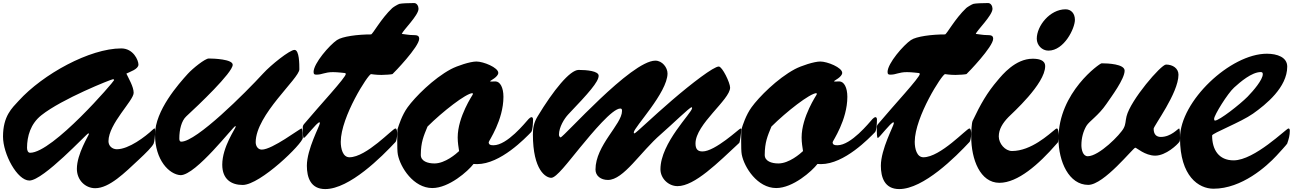

<svg xmlns="http://www.w3.org/2000/svg" viewBox="-20 -1197 8572 1273"><path d="M736.3 -665.5C736.3 -657.2 329.6 -184.1 179.7 -184.1C164.6 -184.1 159.2 -201.2 159.2 -217.3C159.7 -293.5 182.1 -375.5 253.9 -432.6C389.6 -541 718.8 -671.9 729.5 -671.9C733.9 -671.9 736.3 -669.9 736.3 -665.5ZM611.3 50.8C705.6 50.8 808.6 -53.2 899.4 -137.7C948.7 -183.6 989.3 -224.1 998.5 -244.6C1004.4 -257.3 1008.3 -299.8 1008.3 -325.2C1008.3 -337.4 1007.3 -345.7 1005.4 -345.7C1001 -345.7 993.7 -337.9 992.2 -336.9C944.3 -291.5 834 -207.5 754.9 -207.5C724.6 -207.5 699.2 -229 699.2 -260.7C699.7 -377 866.2 -529.8 866.2 -581.5C866.2 -622.1 832.5 -677.2 817.9 -709C839.8 -720.7 897.9 -737.8 897.9 -769C897.9 -797.4 864.3 -876 783.7 -876C575.7 -876 265.1 -706.1 103.5 -528.3C60.1 -481 0 -428.2 0 -291.5C0 -174.8 94.7 0 174.8 0C267.6 0 556.2 -312.5 564.9 -312.5C568.4 -312.5 569.8 -311 569.8 -309.1C569.8 -301.8 489.7 -176.8 489.7 -77.6C489.7 -2.4 545.9 50.8 611.3 50.8Z M1543 -357.9C1543 -346.7 1453.6 -223.6 1453.6 -105C1453.6 -7.3 1515.1 29.3 1588.9 29.3C1706.1 29.3 1987.8 -246.1 1987.8 -283.2C1987.8 -291.5 1987.3 -345.2 1979.5 -345.2C1967.8 -345.2 1786.1 -205.1 1715.8 -205.1C1689.9 -205.1 1675.3 -229 1675.3 -253.9C1675.8 -436.5 1964.8 -677.2 1964.8 -737.3C1964.8 -770.5 1964.8 -866.2 1932.6 -866.2C1900.9 -866.2 1775.9 -766.1 1725.1 -710.4C1604.5 -579.1 1282.2 -257.8 1182.1 -257.8C1170.9 -257.8 1168.9 -267.6 1168.9 -279.3C1168.9 -336.9 1183.1 -396.5 1215.3 -425.8C1292.5 -496.6 1522.9 -715.3 1522.9 -767.6C1522.9 -804.7 1395 -809.1 1363.8 -809.1C1340.3 -809.1 1259.3 -745.1 1225.1 -707.5C1165 -641.1 1007.8 -464.8 1007.8 -304.7C1007.8 -134.8 1102.5 -40 1177.2 -35.6C1279.8 -35.6 1527.3 -360.8 1540 -360.8C1542 -360.8 1543 -359.4 1543 -357.9Z M1994.6 -282.2C2003.4 -282.2 2081.1 -386.2 2098.1 -386.2C2100.6 -386.2 2100.6 -382.8 2100.6 -379.4C2100.6 -363.8 2014.6 -208 2014.6 -98.1C2014.6 -21.5 2039.1 56.6 2136.2 56.6C2297.4 56.6 2510.7 -157.2 2603 -256.3C2606.9 -260.7 2613.3 -286.1 2613.3 -307.6C2613.3 -325.2 2611.8 -345.2 2601.6 -345.2C2583.5 -345.2 2409.7 -154.3 2296.9 -154.3C2252.4 -154.3 2239.3 -212.4 2239.3 -256.8C2239.7 -422.9 2421.4 -705.6 2439.9 -705.6C2443.8 -705.6 2470.2 -700.2 2509.8 -700.2C2533.7 -700.2 2579.1 -703.6 2582.5 -706.1C2591.8 -713.9 2759.3 -887.2 2759.3 -939.9C2759.3 -960.9 2745.6 -964.4 2720.2 -964.4C2690.4 -964.4 2673.3 -969.2 2644 -972.2C2650.9 -995.1 2754.9 -1094.7 2754.9 -1138.7C2754.9 -1155.8 2744.6 -1176.8 2725.6 -1176.8C2688 -1176.8 2642.6 -1174.8 2628.4 -1171.4C2618.2 -1168.5 2587.4 -1149.9 2581.1 -1144C2505.9 -1073.2 2450.7 -968.8 2439.9 -968.8C2351.1 -968.8 2250 -955.6 2214.4 -931.6C2164.6 -897.9 2059.1 -776.9 2059.1 -719.7C2059.1 -702.6 2067.9 -702.1 2079.1 -702.1C2116.7 -702.1 2132.8 -718.8 2188 -718.8C2218.8 -718.8 2263.7 -712.9 2266.1 -712.9C2268.6 -712.9 2272.9 -709.5 2272.9 -707C2272.9 -683.1 2101.1 -500 1995.1 -373.5C1988.8 -365.7 1987.3 -358.4 1987.3 -349.6C1987.3 -344.2 1987.8 -338.4 1987.8 -331.5C1987.8 -316.9 1988.3 -282.2 1994.6 -282.2Z M2860.4 -113.3C2815.4 -113.3 2770 -128.4 2770 -169.9C2770.5 -254.4 2788.6 -294.9 2814.5 -357.9C2912.1 -455.1 3070.8 -579.6 3113.8 -579.6C3114.7 -579.6 3114.7 -574.2 3114.7 -570.8C3114.7 -568.8 3014.6 -423.3 3014.6 -285.6C3014.6 -250.5 3020.5 -218.3 3023.9 -195.3C3005.4 -177.7 2931.6 -113.3 2860.4 -113.3ZM2617.7 -172.9C2633.8 -87.4 2721.7 49.8 2846.2 49.8C2957 49.8 3083 -62 3119.6 -109.9C3126.5 -109.4 3135.7 -108.9 3143.1 -108.9C3298.8 -108.9 3463.4 -282.2 3501.5 -320.8C3511.7 -331.1 3514.2 -382.8 3514.2 -406.2C3514.2 -413.1 3509.8 -420.4 3504.9 -420.4C3498 -420.4 3489.3 -412.6 3484.9 -408.2C3461.4 -382.3 3342.8 -233.9 3252 -233.9C3234.9 -233.9 3220.2 -235.8 3220.2 -254.4C3220.2 -261.7 3317.9 -400.4 3317.9 -555.2C3317.9 -615.7 3296.4 -657.2 3264.2 -657.2C3254.9 -657.2 3241.7 -656.2 3235.8 -656.2C3232.4 -656.2 3229.5 -657.2 3229.5 -659.2C3229.5 -661.6 3283.7 -687 3283.7 -713.9C3283.7 -749 3185.5 -789.1 3138.7 -789.1C3097.2 -789.1 3011.7 -760.7 2970.2 -738.8C2853 -676.3 2731 -552.7 2682.6 -485.8C2645.5 -434.6 2624 -367.2 2615.7 -340.3C2615.2 -339.4 2613.8 -304.2 2613.8 -265.6C2613.8 -228.5 2614.3 -189 2617.7 -172.9Z M3634.8 -18.1C3668.9 -18.1 3743.7 -118.7 3826.7 -219.7C3907.7 -317.9 4040 -477.5 4092.8 -477.5C4104 -477.5 4104 -468.8 4104 -460.9C4104 -373 3928.2 -233.9 3928.2 -72.8C3928.2 -30.8 3963.9 -3.9 4010.7 -3.9C4115.2 -3.9 4225.1 -189 4361.8 -307.1C4441.4 -376.5 4552.2 -485.8 4565.4 -485.8C4567.9 -485.8 4568.8 -482.9 4568.8 -480.5C4568.8 -449.2 4358.9 -250 4358.9 -74.7C4358.9 -14.2 4411.6 37.1 4472.2 37.1C4586.4 37.1 4740.7 -119.1 4881.8 -250C4885.3 -252.9 4894.5 -314.5 4894.5 -339.4C4894.5 -342.8 4892.1 -345.2 4889.6 -345.2C4882.8 -345.2 4721.7 -192.9 4637.7 -192.9C4605 -192.9 4591.3 -209 4591.3 -246.1C4591.8 -374 4820.8 -536.1 4820.8 -616.2C4820.8 -647.5 4769 -755.9 4745.6 -755.9C4711.9 -755.9 4567.4 -645.5 4435.5 -532.2C4309.1 -423.8 4194.8 -312.5 4186.5 -312.5C4183.6 -312.5 4182.1 -314 4182.1 -319.3C4182.1 -351.1 4405.8 -583.5 4405.8 -710C4405.8 -749 4371.1 -794.9 4325.2 -794.9C4164.1 -794.9 3716.3 -286.1 3696.8 -286.1C3691.4 -286.1 3686 -296.4 3686 -303.7C3686.5 -354.5 3721.2 -410.6 3748 -439C3882.3 -579.6 3949.2 -654.8 3949.2 -694.8C3949.2 -726.1 3870.6 -733.4 3816.4 -733.4C3758.8 -733.4 3648.9 -598.6 3543.9 -424.3C3519 -383.3 3513.2 -346.2 3513.2 -306.6C3513.2 -66.4 3600.1 -18.1 3634.8 -18.1Z M5140.6 -113.3C5095.7 -113.3 5050.3 -128.4 5050.3 -169.9C5050.8 -254.4 5068.8 -294.9 5094.7 -357.9C5192.4 -455.1 5351.1 -579.6 5394 -579.6C5395 -579.6 5395 -574.2 5395 -570.8C5395 -568.8 5294.9 -423.3 5294.9 -285.6C5294.9 -250.5 5300.8 -218.3 5304.2 -195.3C5285.6 -177.7 5211.9 -113.3 5140.6 -113.3ZM4897.9 -172.9C4914.1 -87.4 5002 49.8 5126.5 49.8C5237.3 49.8 5363.3 -62 5399.9 -109.9C5406.7 -109.4 5416 -108.9 5423.3 -108.9C5579.1 -108.9 5743.7 -282.2 5781.7 -320.8C5792 -331.1 5794.4 -382.8 5794.4 -406.2C5794.4 -413.1 5790 -420.4 5785.2 -420.4C5778.3 -420.4 5769.5 -412.6 5765.1 -408.2C5741.7 -382.3 5623 -233.9 5532.2 -233.9C5515.1 -233.9 5500.5 -235.8 5500.5 -254.4C5500.5 -261.7 5598.1 -400.4 5598.1 -555.2C5598.1 -615.7 5576.7 -657.2 5544.4 -657.2C5535.2 -657.2 5522 -656.2 5516.1 -656.2C5512.7 -656.2 5509.8 -657.2 5509.8 -659.2C5509.8 -661.6 5564 -687 5564 -713.9C5564 -749 5465.8 -789.1 5418.9 -789.1C5377.4 -789.1 5292 -760.7 5250.5 -738.8C5133.3 -676.3 5011.2 -552.7 4962.9 -485.8C4925.8 -434.6 4904.3 -367.2 4896 -340.3C4895.5 -339.4 4894 -304.2 4894 -265.6C4894 -228.5 4894.5 -189 4897.9 -172.9Z M5800.3 -282.2C5809.1 -282.2 5886.7 -386.2 5903.8 -386.2C5906.2 -386.2 5906.2 -382.8 5906.2 -379.4C5906.2 -363.8 5820.3 -208 5820.3 -98.1C5820.3 -21.5 5844.7 56.6 5941.9 56.6C6103 56.6 6316.4 -157.2 6408.7 -256.3C6412.6 -260.7 6418.9 -286.1 6418.9 -307.6C6418.9 -325.2 6417.5 -345.2 6407.2 -345.2C6389.2 -345.2 6215.3 -154.3 6102.5 -154.3C6058.1 -154.3 6044.9 -212.4 6044.9 -256.8C6045.4 -422.9 6227.1 -705.6 6245.6 -705.6C6249.5 -705.6 6275.9 -700.2 6315.4 -700.2C6339.4 -700.2 6384.8 -703.6 6388.2 -706.1C6397.5 -713.9 6564.9 -887.2 6564.9 -939.9C6564.9 -960.9 6551.3 -964.4 6525.9 -964.4C6496.1 -964.4 6479 -969.2 6449.7 -972.2C6456.5 -995.1 6560.5 -1094.7 6560.5 -1138.7C6560.5 -1155.8 6550.3 -1176.8 6531.2 -1176.8C6493.7 -1176.8 6448.2 -1174.8 6434.1 -1171.4C6423.8 -1168.5 6393.1 -1149.9 6386.7 -1144C6311.5 -1073.2 6256.3 -968.8 6245.6 -968.8C6156.7 -968.8 6055.7 -955.6 6020 -931.6C5970.2 -897.9 5864.7 -776.9 5864.7 -719.7C5864.7 -702.6 5873.5 -702.1 5884.8 -702.1C5922.4 -702.1 5938.5 -718.8 5993.7 -718.8C6024.4 -718.8 6069.3 -712.9 6071.8 -712.9C6074.2 -712.9 6078.6 -709.5 6078.6 -707C6078.6 -683.1 5906.7 -500 5800.8 -373.5C5794.4 -365.7 5793 -358.4 5793 -349.6C5793 -344.2 5793.5 -338.4 5793.5 -331.5C5793.5 -316.9 5793.9 -282.2 5800.3 -282.2Z M6854 -940.4C6854 -897.9 6888.2 -861.3 6931.2 -861.3C7035.6 -861.3 7106.9 -1009.3 7106.9 -1065.4C7106.9 -1107.9 7081.5 -1135.3 7044.9 -1135.3C6940.9 -1135.3 6854 -1025.4 6854 -940.4ZM6419.4 -291C6419.4 -140.6 6478.5 15.1 6606.4 15.1C6727.5 15.1 6866.2 -106 6983.9 -241.7C6988.3 -247.6 6993.2 -250.5 6995.6 -256.3C6997.1 -260.3 6998.5 -278.8 6998.5 -297.9C6998.5 -320.8 6996.1 -345.2 6987.8 -345.2C6984.9 -345.2 6981.4 -343.3 6978.5 -341.3C6934.6 -306.2 6816.9 -195.8 6689.9 -195.8C6644 -195.8 6602.1 -245.1 6602.1 -292.5C6602.1 -339.8 6627.9 -381.3 6666.5 -420.9C6689.9 -444.8 6909.7 -640.6 6909.7 -758.3C6909.7 -800.3 6864.7 -807.6 6826.7 -807.6C6711.4 -807.6 6624.5 -699.7 6595.2 -665C6524.4 -582.5 6481.4 -506.8 6428.7 -395.5C6422.4 -381.3 6419.4 -328.1 6419.4 -291Z M6998 -278.3C6998 -125.5 7067.4 28.8 7195.3 28.8C7300.3 28.8 7493.2 -217.8 7507.3 -217.8C7515.6 -217.8 7571.3 -165.5 7638.7 -165C7710.9 -165 7786.6 -238.3 7799.3 -256.3C7803.2 -262.7 7803.7 -271.5 7803.7 -280.3C7803.7 -293.9 7803.7 -345.2 7797.9 -345.2C7790 -345.2 7745.1 -289.1 7676.3 -289.1C7649.9 -289.1 7628.9 -303.2 7628.9 -343.3C7628.9 -362.3 7793.5 -579.6 7793.5 -701.7C7793.5 -743.7 7755.9 -769 7710.9 -769C7677.7 -769 7475.6 -533.2 7449.2 -425.8C7440.9 -391.6 7444.8 -376 7430.7 -348.1C7408.7 -304.7 7266.6 -161.1 7191.9 -161.1C7159.2 -161.1 7149.9 -206.1 7149.9 -234.4C7149.9 -283.7 7162.6 -327.1 7183.1 -362.3C7202.6 -394.5 7262.7 -430.2 7315.4 -507.3C7349.1 -556.6 7436.5 -673.3 7436.5 -728.5C7436.5 -772.5 7325.2 -777.3 7283.7 -777.3C7272 -777.3 6998 -585 6998 -278.3Z M8035.6 -397.5C8030.8 -397.5 8029.8 -404.3 8029.8 -409.2C8029.8 -433.1 8119.6 -578.1 8162.6 -616.7C8202.6 -652.8 8278.8 -719.2 8339.4 -719.2C8349.1 -719.2 8352.5 -714.4 8352.5 -705.1C8352.5 -668.5 8291 -596.2 8252 -556.2C8200.7 -504.4 8064 -397.5 8035.6 -397.5ZM7803.7 -282.2C7803.7 -27.8 7927.7 54.2 8025.9 54.2C8213.9 54.2 8378.4 -94.7 8442.9 -164.1C8464.8 -187.5 8511.7 -239.3 8514.2 -244.6C8525.4 -276.4 8531.7 -300.3 8531.7 -330.1C8531.7 -339.4 8529.3 -345.2 8522.5 -345.2C8508.8 -345.2 8297.9 -133.8 8159.2 -133.8C8060.5 -133.8 8016.6 -204.6 8016.6 -298.8C8016.6 -313.5 8206.5 -386.2 8287.6 -443.4C8374 -504.4 8514.6 -618.2 8514.6 -755.4C8514.6 -817.9 8447.8 -840.8 8379.4 -840.8C8137.7 -840.8 7803.7 -525.9 7803.7 -282.2Z"/></svg>

Font: Bodega Script
Style: Medium
Weight: 500
Italic angle: 39.7°
Version: Version 001.000